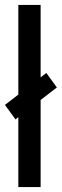

<svg xmlns="http://www.w3.org/2000/svg" viewBox="-49 -755 250 775"><path d="M-29 -331.5 138 -460.5 180.5 -402 13.5 -273ZM25 0V-735H115V0Z"/></svg>

Font: League Gothic SemiCondensed
Style: Regular
Weight: 400
Width: 4
Designer: The League of Moveable Type
Version: Version 2.001